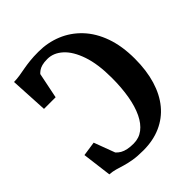

<svg xmlns="http://www.w3.org/2000/svg" viewBox="-211 -879 1017 1017"><g transform="rotate(-45 297.5 -370.5)"><path d="M271 11Q227 11 195.8 5.8Q164.5 0.5 141.5 -6.5Q118.5 -13.5 98 -19.5Q77.5 -25.5 54 -27L33 -192.5L114 -204.5L158 -87Q168.5 -75 182.5 -67Q196.5 -59 215.8 -55Q235 -51 260 -51Q301 -51 331.8 -74.5Q362.5 -98 383.2 -141.2Q404 -184.5 414.5 -245.2Q425 -306 425 -380Q425 -482.5 401.2 -551.8Q377.5 -621 338.8 -656.2Q300 -691.5 254 -691.5Q228.5 -691.5 212.8 -687Q197 -682.5 187.2 -675.5Q177.5 -668.5 171 -661.5L141.5 -517H54.5L43 -730Q67 -730.5 88.2 -734Q109.5 -737.5 132.2 -741.8Q155 -746 182.8 -749Q210.5 -752 247 -752Q317 -752 378 -727Q439 -702 485.2 -653Q531.5 -604 557.2 -531.8Q583 -459.5 583 -364.5Q583 -276.5 562 -207Q541 -137.5 501 -89Q461 -40.5 403 -14.8Q345 11 271 11Z"/></g></svg>

Font: Merriweather 24pt SemiCondensed
Style: Bold
Weight: 700
Width: 4
Designer: Eben Sorkin
Foundry: Eben Sorkin
Version: Version 2.100